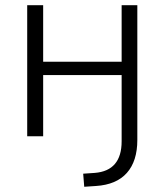

<svg xmlns="http://www.w3.org/2000/svg" viewBox="-20 -521 629 734"><path d="M302 193 298 143 342 140Q445 132 445 19V-234H145V0H84V-501H145V-285H445V-501H505V14Q505 95 465 140Q425 185 347 190Z"/></svg>

Font: Mulish Light
Style: Regular
Weight: 300
Designer: Vernon Adams
Foundry: Vernon Adams
Version: Version 3.603; ttfautohint (v1.8.3)